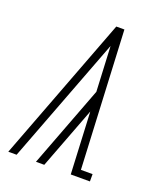

<svg xmlns="http://www.w3.org/2000/svg" viewBox="-136 -824 772 913"><g transform="rotate(20 250.0 -367.5)"><path d="M15 0 294 -735H335L369 -37H428V0H331L316 -313L197 0H155L311 -411L300 -639L57 0Z"/></g></svg>

Font: Iosevka Slab XLtObl
Style: Regular
Weight: 200
Italic angle: -9°
Monospace: yes
Designer: Belleve Invis
Foundry: Belleve Invis
Version: Version 11.1.1; ttfautohint (v1.8.3)